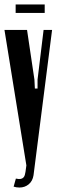

<svg xmlns="http://www.w3.org/2000/svg" viewBox="-23 -833 253 859"><path d="M131 -477 133 -437H145V-477L172 -699H210L127 -49Q123 -23 105.5 -8.5Q88 6 64 6Q50 6 38 2L48 -34Q62 -31 69.5 -32.5Q77 -34 81.5 -38.5Q86 -43 88 -50Q90 -57 91 -64L95 -93L-3 -699H98ZM177 -775H47V-813H177Z"/></svg>

Font: Moniqa ExtBd Cond Paragraph
Style: Regular
Weight: 800
Width: 3
Designer: Rajesh Rajput
Foundry: Rajesh Rajput
Version: Version 1.000